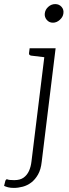

<svg xmlns="http://www.w3.org/2000/svg" viewBox="-95 -735 339 939"><path d="M-27 184Q-44 184 -55.5 181Q-67 178 -75 174L-69 150Q-65 139 -58 142.5Q-51 146 -25 146Q3 146 20 134Q37 122 46.5 101.5Q56 81 59 54L127 -499H177L109 56Q105 94 91 118.5Q77 143 58 157.5Q39 172 16.5 178Q-6 184 -27 184ZM143 -499 132 -454 57 -463Q52 -464 49 -467Q46 -470 47 -476L50 -499ZM164 -624Q145 -624 133.5 -638Q122 -652 124 -669Q126 -688 141 -701.5Q156 -715 175 -715Q194 -715 206 -701.5Q218 -688 215 -669Q213 -652 197.5 -638Q182 -624 164 -624Z"/></svg>

Font: Aleo Light
Style: Italic
Weight: 300
Italic angle: -7°
Designer: Alessio Laiso
Foundry: Alessio Laiso
Version: Version 2.001;gftools[0.9.29]